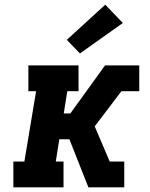

<svg xmlns="http://www.w3.org/2000/svg" viewBox="-20 -799 640 819"><path d="M37 0V-110H84L134 -410H101V-520H315V-410H267L252 -315H280L428 -520H574V-410H498L384 -260L448 -110H510V0H357L276 -205H233L218 -110H251V0ZM321 -571 265 -629 429 -779 504 -701Z"/></svg>

Font: Iosevka Etoile XBdObl
Style: Regular
Weight: 800
Italic angle: -9°
Designer: Belleve Invis
Foundry: Belleve Invis
Version: Version 15.5.2; ttfautohint (v1.8.4)